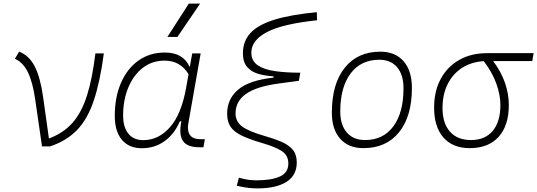

<svg xmlns="http://www.w3.org/2000/svg" viewBox="-20 -815 2991 1069"><path d="M213.9 0 175.8 -262.2Q162.1 -358.4 135 -413.3Q107.9 -468.3 63 -487.8L86.4 -527.3Q142.1 -506.3 173.3 -445.3Q204.6 -384.3 219.7 -276.9L252.4 -43.9Q333 -73.7 383.8 -131.3Q434.6 -189 464.4 -283.4Q494.1 -377.9 511.2 -517.6H558.1Q537.1 -359.4 502.4 -255.9Q467.8 -152.3 409.4 -91.6Q351.1 -30.8 258.8 0Z M1037.1 -444.3 1050.3 -517.6H1097.2L1029.3 -131.8Q1026.4 -116.7 1026.4 -104Q1026.4 -40 1095.7 -40H1120.6L1112.8 4.9H1089.4Q1022.5 4.9 998.5 -30.3Q983.9 -51.8 983.9 -87.9Q983.9 -110.8 989.7 -139.6H981.4Q950.7 -67.9 895.8 -28.8Q840.8 10.3 770 10.3Q697.8 10.3 658.4 -36.9Q619.1 -84 619.1 -169.4Q619.1 -275.4 654.1 -354.7Q689 -434.1 751.5 -478.3Q814 -522.5 897.9 -522.5Q999.5 -522.5 1034.7 -444.3ZM896.5 -477.5Q827.1 -477.5 775.4 -437.5Q723.6 -397.5 694.6 -328.4Q665.5 -259.3 665.5 -171.9Q665.5 -106 695.1 -70.3Q724.6 -34.7 777.3 -34.7Q863.3 -34.7 926.8 -107.2Q990.2 -179.7 1016.1 -325.7L1029.8 -401.9Q983.9 -477.5 896.5 -477.5ZM912.1 -609.4 1031.2 -794.9H1094.2L967.8 -609.4Z M1413.6 233.9Q1390.6 233.9 1364 231.2Q1337.4 228.5 1298.3 219.2L1310.1 174.3Q1342.3 183.6 1365 186.3Q1387.7 189 1408.7 189Q1491.7 189 1538.6 167.7Q1585.4 146.5 1585.4 95.2Q1585.4 50.3 1549.6 26.6Q1513.7 2.9 1439.9 -18.6Q1369.6 -39.1 1326.7 -59.6Q1283.7 -80.1 1264.2 -108.6Q1244.6 -137.2 1244.6 -181.6Q1244.6 -263.7 1305.9 -315.9Q1367.2 -368.2 1502.9 -382.8V-390.1Q1457 -392.6 1418.2 -403.8Q1379.4 -415 1356 -442.1Q1332.5 -469.2 1332.5 -519Q1332.5 -585 1374 -630.6Q1415.5 -676.3 1506.3 -704.8Q1597.2 -733.4 1744.1 -747.1L1745.1 -702.1Q1553.7 -682.1 1466.6 -636.5Q1379.4 -590.8 1379.4 -522Q1379.4 -476.1 1414.6 -451.9Q1449.7 -427.7 1511.5 -418.9Q1573.2 -410.2 1651.9 -410.2L1644 -365.2L1529.3 -349.6Q1407.2 -333 1349.4 -292Q1291.5 -251 1291.5 -183.6Q1291.5 -137.7 1328.4 -110.6Q1365.2 -83.5 1451.2 -58.6Q1507.8 -42.5 1548.3 -24.9Q1588.9 -7.3 1610.6 19.3Q1632.3 45.9 1632.3 89.4Q1632.3 161.6 1574.7 197.8Q1517.1 233.9 1413.6 233.9Z M2002.9 9.8Q1920.4 9.8 1874 -42.5Q1827.6 -94.7 1827.6 -187.5Q1827.6 -347.7 1899.2 -437.5Q1970.7 -527.3 2097.7 -527.3Q2180.7 -527.3 2227.1 -474.1Q2273.4 -420.9 2273.4 -325.2Q2273.4 -167.5 2201.9 -78.9Q2130.4 9.8 2002.9 9.8ZM2012.7 -35.2Q2113.3 -35.2 2169.9 -111.3Q2226.6 -187.5 2226.6 -323.7Q2226.6 -398.4 2191.2 -440.4Q2155.8 -482.4 2091.8 -482.4Q1989.7 -482.4 1932.1 -406Q1874.5 -329.6 1874.5 -193.8Q1874.5 -119.1 1911.1 -77.1Q1947.8 -35.2 2012.7 -35.2Z M2595.2 9.8Q2501 9.8 2449 -49.3Q2397 -108.4 2397 -215.8Q2397 -307.1 2433.6 -375.2Q2470.2 -443.4 2536.6 -481.2Q2603 -519 2691.9 -519H2951.2L2943.4 -475.1H2725.6Q2770 -416 2791.5 -354Q2813 -292 2813 -230.5Q2813 -115.7 2756.1 -53Q2699.2 9.8 2595.2 9.8ZM2673.3 -474.6Q2604 -470.2 2552.2 -436.8Q2500.5 -403.3 2472.2 -346.2Q2443.8 -289.1 2443.8 -213.9Q2443.8 -128.4 2485.4 -81.8Q2526.9 -35.2 2602.5 -35.2Q2680.7 -35.2 2723.4 -86.4Q2766.1 -137.7 2766.1 -230.5Q2766.1 -285.6 2743.7 -348.9Q2721.2 -412.1 2673.3 -474.6Z"/></svg>

Font: CaskaydiaCove NF ExtraLight
Style: Italic
Weight: 200
Italic angle: -10°
Designer: Aaron Bell
Foundry: Saja Typeworks
Version: Version 2111.001; VTT 6.35;Nerd Fonts 3.2.1